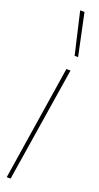

<svg xmlns="http://www.w3.org/2000/svg" viewBox="-157 -812 431 834"><g transform="rotate(20 58.5 -395.0)"><path d="M22 0H4L87 -530H106ZM101 -596 56 -790H76L117 -596Z"/></g></svg>

Font: Georama ExtraCondensed Thin
Style: Italic
Weight: 100
Width: 2
Italic angle: -9°
Designer: Jean-Baptiste Levee
Foundry: Production Type
Version: Version 1.001